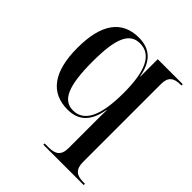

<svg xmlns="http://www.w3.org/2000/svg" viewBox="-215 -680 1054 1054"><g transform="rotate(45 311.5 -153.5)"><path d="M297 240H610V230H597C546 230 518 211 518 153V-453C518 -508 546 -526 597 -526H603V-536H409V-401H407C390 -500 339 -547 252 -547C122 -547 53 -455 53 -269C53 -83 123 10 255 10C338 10 390 -37 407 -140H409C408 -104 408 -72 408 -34V156C408 212 379 230 329 230H297ZM279 -8C199 -8 165 -86 165 -274C165 -454 198 -529 279 -529C368 -529 408 -442 408 -273C408 -94 365 -8 279 -8Z"/></g></svg>

Font: Noto Serif Display Medium
Style: Regular
Weight: 500
Designer: Monotype Design Team
Foundry: Monotype Imaging Inc.
Version: Version 2.009